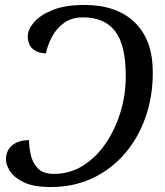

<svg xmlns="http://www.w3.org/2000/svg" viewBox="-20 -744 667 774"><path d="M184 10Q117 10 77.5 -8.5Q38 -27 21 -53Q4 -79 4 -101Q4 -137 29 -158Q54 -179 97 -179Q97 -152 104 -120Q111 -88 132.5 -65.5Q154 -43 197 -43Q262 -43 315 -76.5Q368 -110 406.5 -166.5Q445 -223 466 -293Q487 -363 487 -437Q487 -563 444 -618.5Q401 -674 314 -674Q269 -674 238 -651.5Q207 -629 189.5 -595.5Q172 -562 165 -529Q133 -529 112.5 -546.5Q92 -564 92 -598Q92 -624 116 -653Q140 -682 190.5 -703Q241 -724 320 -724Q451 -724 523.5 -653.5Q596 -583 596 -452Q596 -355 566.5 -271Q537 -187 482.5 -124Q428 -61 352.5 -25.5Q277 10 184 10Z"/></svg>

Font: NotoSerif-Italic
Style: Regular
Weight: 400
Italic angle: -12°
Designer: Monotype Design Team
Foundry: Monotype Imaging Inc.
Version: Version 2.007; ttfautohint (v1.8) -l 8 -r 50 -G 200 -x 14 -D